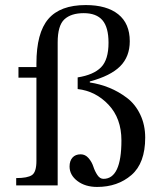

<svg xmlns="http://www.w3.org/2000/svg" viewBox="-20 -733 603 759"><path d="M124 -97V-426H53V-468H124V-482Q124 -603 171 -658Q218 -713 319 -713Q402 -713 447.5 -676.5Q493 -640 493 -570Q493 -509 455 -471Q417 -433 335 -411V-407Q375 -401 412 -386Q449 -371 482 -346Q515 -321 534.5 -280Q554 -239 554 -189Q554 -88 499.5 -41Q445 6 364 6Q317 6 286 -17.5Q255 -41 255 -75Q255 -97 266.5 -110Q278 -123 299 -123Q317 -123 330 -108Q343 -93 349 -74.5Q355 -56 365 -41Q375 -26 389 -26Q460 -26 460 -178Q460 -265 409 -319Q358 -373 287 -381V-427Q350 -437 379.5 -467Q409 -497 409 -564Q409 -625 385 -653Q361 -681 311 -681Q261 -681 234.5 -656.5Q208 -632 208 -565V0H44V-29Q89 -29 106.5 -41Q124 -53 124 -97Z"/></svg>

Font: myMathFont
Style: Regular
Weight: 400
Designer: Ross Mills, John Hudson & Paul Hanslow, Tiro Typeworks Ltd; with prior portions MicroPress Inc., and Coen Hoffman. Math 
Foundry: Tiro Typeworks Ltd
Version: Version 2.13 b171